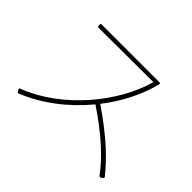

<svg xmlns="http://www.w3.org/2000/svg" viewBox="-139 -992 1277 1277"><g transform="rotate(45 500.0 -353.0)"><path d="M190 -686 704 -688C635 -436 401 -143 108 -31C102 -29 101 -25 104 -19L112 -5C115 0 119 1 124 -1C278 -62 423 -174 536 -311C708 -196 818 -93 889 3C894 10 900 12 906 8L919 -1C924 -5 925 -9 921 -14C849 -103 753 -202 556 -336C643 -447 709 -575 742 -706C743 -712 740 -716 734 -716H190C184 -716 181 -713 181 -707V-695C181 -689 184 -686 190 -686Z"/></g></svg>

Font: LINE Seed JP_OTF Thin
Style: Regular
Weight: 250
Designer: LY Corporation & Fontrix & Fontworks
Version: Version 1.007